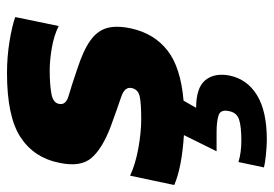

<svg xmlns="http://www.w3.org/2000/svg" viewBox="-150 -390 764 535"><g transform="rotate(-90 231.5 -122.0)"><path d="M110 240Q93 240 68.5 237.5Q44 235 33 232L48 161Q75 169 107 169Q148 169 167 162.5Q186 156 190 134Q195 111 178 105.5Q161 100 132 100H78L123 9Q32 3 -16 -18L10 -141Q42 -126 86.5 -118Q131 -110 167 -110Q210 -110 230 -114Q250 -118 254 -136Q259 -156 229 -166Q199 -176 147 -195Q86 -218 59.5 -248.5Q33 -279 46 -339Q60 -409 117.5 -446.5Q175 -484 296 -484Q341 -484 384 -477Q427 -470 452 -461L427 -340Q401 -353 366.5 -359Q332 -365 303 -365Q266 -365 239.5 -360.5Q213 -356 210 -339Q206 -320 232 -312.5Q258 -305 308 -288Q360 -271 387 -251.5Q414 -232 421.5 -205Q429 -178 420 -137Q406 -74 359 -37Q312 0 219 8L199 43Q255 43 276 68.5Q297 94 289 136Q279 185 234.5 212.5Q190 240 110 240Z"/></g></svg>

Font: Kanit SemiBold
Style: Italic
Weight: 600
Italic angle: -12°
Designer: Katatrad Team
Foundry: CadsonDemak
Version: Version 2.000; ttfautohint (v1.8.3)